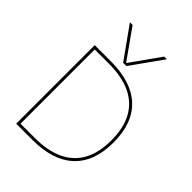

<svg xmlns="http://www.w3.org/2000/svg" viewBox="-279 -1131 1262 1262"><g transform="rotate(45 352.5 -500.0)"><path d="M167 -1000H192L338 -794H340L486 -1000H511L354 -780H324ZM110 0V-730H260Q451 -730 550.5 -637Q650 -544 650 -365Q650 -186 550.5 -93Q451 0 260 0ZM260 -20Q383 -20 465 -59Q547 -98 588.5 -174.5Q630 -251 630 -365Q630 -479 588.5 -555.5Q547 -632 465 -671Q383 -710 260 -710H130V-20Z"/></g></svg>

Font: M PLUS 1 Thin
Style: Regular
Weight: 100
Designer: Coji Morishita
Foundry: UNDERFOREST DESIGN
Version: Version 1.001